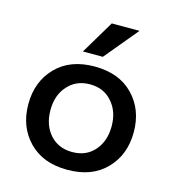

<svg xmlns="http://www.w3.org/2000/svg" viewBox="-101 -740 757 835"><g transform="rotate(15 277.5 -322.5)"><path d="M210 -504.9H299.8C362.3 -579.8 404 -629.9 424.8 -655.3H299.8C254.9 -580.4 224.9 -530.3 210 -504.9ZM277.3 -70.3C236.3 -70.3 203.1 -84.3 177.7 -112.3C152.3 -141 139.6 -177.7 139.6 -222.7C139.6 -267.6 152.3 -304 177.7 -332C203.1 -360.7 236.3 -375 277.3 -375C319 -375 352.2 -360.7 377 -332C402.3 -304 415 -267.6 415 -222.7C415 -177.7 402.3 -141 377 -112.3C352.2 -84.3 319 -70.3 277.3 -70.3ZM277.3 9.8C350.9 9.8 408.9 -12 451.2 -55.7C493.5 -99.3 514.6 -154.9 514.6 -222.7C514.6 -290.4 493.5 -346 451.2 -389.6C408.9 -433.3 350.9 -455.1 277.3 -455.1C203.8 -455.1 145.8 -433.3 103.5 -389.6C61.2 -346 40 -290.4 40 -222.7C40 -154.9 61.2 -99.3 103.5 -55.7C145.8 -12 203.5 9.8 276.4 9.8Z"/></g></svg>

Font: Helmet
Style: Regular
Weight: 400
Designer: Carl Enlund
Version: 1.0